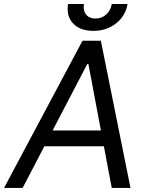

<svg xmlns="http://www.w3.org/2000/svg" viewBox="-63 -929 713 949"><path d="M48.8 0H-43L344.7 -727.5H435.5L582 0H489.3L374 -612.3H368.2ZM129.9 -284.2H502L489.3 -206.1H117.2ZM398.4 -776.4Q333 -776.4 298.3 -813.2Q263.7 -850.1 273.4 -909.2H351.6Q346.7 -877.4 362.3 -857.4Q377.9 -837.4 408.7 -837.4Q439.5 -837.4 461.9 -857.4Q484.4 -877.4 489.3 -909.2H567.4Q561 -869.6 537.4 -839.8Q513.7 -810.1 478 -793.2Q442.4 -776.4 398.4 -776.4Z"/></svg>

Font: Inter Tight
Style: Italic
Weight: 400
Italic angle: -9.39999°
Designer: Rasmus Andersson
Foundry: rsms
Version: Version 3.002